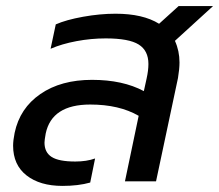

<svg xmlns="http://www.w3.org/2000/svg" viewBox="-20 -595 719 630"><path d="M23 -117Q23 -134 28 -159Q45 -240 112.5 -286.5Q180 -333 282 -333Q383 -333 452 -296L461 -337Q467 -364 467 -385Q467 -429 435 -449Q403 -469 327 -469Q279 -469 231 -460Q183 -451 146 -435L163 -515Q197 -530 252.5 -540Q308 -550 359 -550Q449 -550 502 -517L566 -575H679L554 -461Q569 -428 569 -390Q569 -369 564 -339L492 0H390L435 -215Q371 -252 276 -252Q150 -252 130 -157Q126 -135 126 -127Q126 -95 149.5 -80Q173 -65 227 -65Q264 -65 292 -75L276 4Q237 15 185 15Q111 15 67 -19.5Q23 -54 23 -117Z"/></svg>

Font: Prompt
Style: Italic
Weight: 400
Italic angle: -12°
Designer: Katatrad Team
Foundry: CadsonDemak
Version: Version 1.001